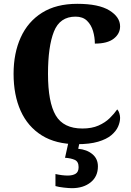

<svg xmlns="http://www.w3.org/2000/svg" viewBox="-20 -744 687 1004"><path d="M382 10Q272 10 198.5 -36Q125 -82 88 -164.5Q51 -247 51 -358Q51 -466 88.5 -548.5Q126 -631 200 -677.5Q274 -724 384 -724Q496 -724 552 -689.5Q608 -655 608 -606Q608 -568 575 -542Q542 -516 476 -516Q476 -549 466.5 -581.5Q457 -614 435 -635.5Q413 -657 375 -657Q293 -657 262 -579Q231 -501 231 -358Q231 -209 271.5 -140.5Q312 -72 411 -72Q460 -72 495 -87.5Q530 -103 553.5 -126Q577 -149 593 -172Q600 -165 604 -152Q608 -139 608 -128Q608 -106 597.5 -82Q587 -58 562 -37Q537 -16 493 -3Q449 10 382 10ZM356 240Q341 240 314 237Q287 234 270 229V166Q306 174 334 174Q360 174 375.5 164.5Q391 155 391 130Q391 101 371 92Q351 83 320 81L340 -9H398L389 34Q434 38 463 62Q492 86 492 126Q492 179 454 209.5Q416 240 356 240Z"/></svg>

Font: Noto Serif SemiCondensed ExtraBold
Style: Regular
Weight: 800
Width: 4
Designer: Monotype Design Team
Foundry: Monotype Imaging Inc.
Version: Version 2.015